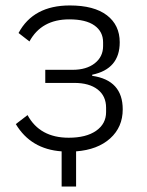

<svg xmlns="http://www.w3.org/2000/svg" viewBox="-20 -544 538 704"><path d="M206 140V11Q93 3 38 -89L81 -122Q126 -39 232 -39Q296 -39 332.5 -64.5Q369 -90 369 -133V-149Q369 -192 338 -216Q307 -240 252 -240H146V-288H246Q297 -288 327.5 -312Q358 -336 358 -375V-389Q358 -428 326.5 -450.5Q295 -473 234 -473Q132 -473 88 -392L48 -423Q102 -524 236 -524Q325 -524 372 -488Q419 -452 419 -389Q419 -291 318 -270V-266Q430 -250 430 -143Q430 -78 384 -36.5Q338 5 259 11V140Z"/></svg>

Font: IBM Plex Sans Light
Style: Regular
Weight: 300
Designer: Mike Abbink, Paul van der Laan, Pieter van Rosmalen
Foundry: Bold Monday
Version: Version 3.0